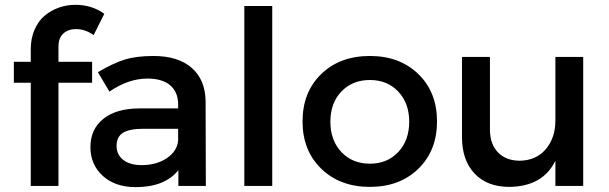

<svg xmlns="http://www.w3.org/2000/svg" viewBox="-20 -767 2511 792"><path d="M37.1 -425.8V-512.2H106.9V-564Q106.9 -608.9 122.6 -644.8Q138.2 -680.7 164.3 -702.4Q190.4 -724.1 222.7 -735.6Q254.9 -747.1 290 -747.1Q359.4 -747.1 410.2 -710L366.2 -622.1Q332 -647 293 -647Q261.7 -647 241.5 -628.9Q221.2 -610.8 221.2 -575.2V-512.2H359.9V-425.8H221.2V0H106.9V-425.8Z M353 -160.2Q353 -233.9 406 -276.6Q459 -319.3 554.2 -319.8H714.8V-335.9Q714.8 -386.7 682.4 -414.8Q649.9 -442.9 587.9 -442.9Q510.3 -442.9 431.2 -389.2L383.8 -469.2Q444.8 -505.4 493.2 -520.8Q541.5 -536.1 612.8 -536.1Q715.3 -536.1 771.2 -486.8Q827.1 -437.5 828.1 -349.1L829.1 0H715.8V-64.9Q659.2 4.9 540 4.9Q455.1 4.9 404.1 -41.5Q353 -87.9 353 -160.2ZM460.9 -165Q460.9 -128.9 488.5 -107.4Q516.1 -85.9 564 -85.9Q625.5 -85.9 668 -114.5Q710.4 -143.1 714.8 -187V-235.8H570.8Q513.7 -235.8 487.3 -219.2Q460.9 -202.6 460.9 -165Z M987.8 0V-742.2H1103V0Z M1228 -266.1Q1228 -386.7 1304.9 -461.4Q1381.8 -536.1 1505.9 -536.1Q1628.9 -536.1 1705.8 -461.4Q1782.7 -386.7 1782.7 -266.1Q1782.7 -146 1705.8 -71Q1628.9 3.9 1505.9 3.9Q1382.3 3.9 1305.2 -71Q1228 -146 1228 -266.1ZM1342.8 -265.1Q1342.8 -188 1388.2 -139.9Q1433.6 -91.8 1505.9 -91.8Q1577.6 -91.8 1622.8 -139.9Q1668 -188 1668 -265.1Q1668 -341.3 1622.8 -389.2Q1577.6 -437 1505.9 -437Q1433.6 -437 1388.2 -389.4Q1342.8 -341.8 1342.8 -265.1Z M1885.7 -201.2V-532.2H2001V-232.9Q2001 -172.9 2034.2 -138.4Q2067.4 -104 2125 -104Q2192.4 -105.5 2231.7 -152.1Q2271 -198.7 2271 -270V-532.2H2385.7V0H2271V-104Q2219.2 2.4 2081.1 3.9Q1989.7 3.9 1937.7 -51Q1885.7 -106 1885.7 -201.2Z"/></svg>

Font: Trueno
Style: Regular
Weight: 400
Designer: Julieta Ulanovsky
Foundry: Julieta Ulanovsky
Version: Version 3.001b | FøM Fix